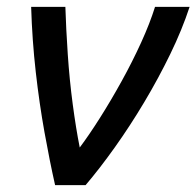

<svg xmlns="http://www.w3.org/2000/svg" viewBox="-20 -541 574 561"><path d="M141 0Q125 -71 110 -154.5Q95 -238 84.5 -330.5Q74 -423 71 -521H171Q173 -457 178 -382.5Q183 -308 192.5 -236.5Q202 -165 213 -110Q240 -146 272 -196.5Q304 -247 335.5 -304Q367 -361 392.5 -417Q418 -473 433 -521H534Q512 -454 477.5 -383Q443 -312 401.5 -242.5Q360 -173 315.5 -110.5Q271 -48 230 0Z"/></svg>

Font: Ubuntu Sans Medium
Style: Italic
Weight: 500
Italic angle: -13.5°
Designer: Dalton Maag Ltd
Foundry: Dalton Maag Ltd
Version: Version 1.006